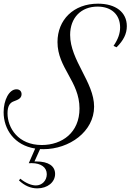

<svg xmlns="http://www.w3.org/2000/svg" viewBox="-20 -805 749 1060"><path d="M84.5 190.9C116.2 220.7 149.4 234.9 186 234.9C242.7 234.9 284.2 200.7 284.2 155.3C284.2 111.3 247.1 86.4 180.7 86.4H170.4L201.2 18.1C207 18.6 213.4 18.6 219.7 18.6C362.8 18.6 499.5 -78.6 499.5 -216.3C499.5 -351.1 367.2 -472.2 367.2 -612.3C367.2 -706.5 427.2 -768.6 518.6 -768.6C595.7 -768.6 643.1 -723.6 643.1 -653.8C643.1 -620.1 631.8 -588.4 606.9 -551.8L623.5 -543.9C662.1 -582 680.2 -618.7 680.2 -660.6C680.2 -737.3 619.1 -784.7 521 -784.7C385.7 -784.7 297.4 -695.3 297.4 -572.8C297.4 -429.2 418.9 -356.4 418.9 -206.1C418.9 -73.2 323.2 -4.4 210.4 -4.4C80.6 -4.4 21.5 -98.6 21.5 -179.7C21.5 -219.2 34.7 -235.8 51.3 -243.7C67.9 -251.5 99.1 -256.8 99.1 -284.7C99.1 -301.3 88.4 -312 70.8 -312C30.3 -312 0 -252.4 0 -185.5C0 -91.3 59.1 -2.9 174.3 15.1L138.7 96.2C141.6 95.7 144 95.7 154.8 95.7C206.5 95.7 238.3 119.1 238.3 156.7C238.3 191.9 212.4 218.8 178.2 218.8C152.3 218.8 119.1 204.1 92.3 181.6Z"/></svg>

Font: Petit Formal Script
Style: Regular
Weight: 400
Designer: Pablo Impallari, Brenda Gallo, Rodrigo Fuenzalida
Foundry: Pablo Impallari, Brenda Gallo, Rodrigo Fuenzalida
Version: Version 1.001